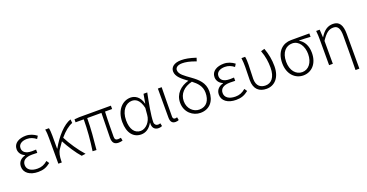

<svg xmlns="http://www.w3.org/2000/svg" viewBox="-39 -1706 5358 2804"><g transform="rotate(-20 2640.5 -304.5)"><path d="M270 13C348 13 401 -6 463 -55L435 -97C381 -52 336 -36 277 -36C177 -36 116 -79 116 -149C116 -217 168 -256 270 -256C296 -256 319 -256 350 -254V-305C323 -303 307 -303 287 -303C185 -303 143 -345 143 -402C143 -466 203 -497 276 -497C329 -497 373 -479 417 -445L443 -487C395 -523 340 -547 276 -547C171 -547 84 -500 84 -407C84 -354 115 -307 170 -285V-280C110 -265 56 -223 56 -145C56 -50 140 13 270 13Z M945 8 1008 0C924 -93 834 -227 781 -332C850 -414 919 -468 979 -490L973 -547C863 -513 734 -371 647 -213H643V-412C643 -457 640 -508 633 -534H575C584 -490 585 -438 585 -395V0H639V-26C641 -91 649 -149 679 -193C701 -227 724 -259 746 -289C799 -188 880 -64 945 8Z M1520 13C1546 13 1565 8 1582 3L1573 -43C1551 -40 1538 -38 1529 -38C1494 -38 1478 -54 1478 -92C1478 -155 1479 -348 1486 -482H1596V-534H1103L1028 -528V-482H1155C1155 -326 1140 -154 1117 0L1177 3C1192 -150 1209 -322 1209 -482H1430C1428 -352 1423 -164 1423 -98C1423 -22 1452 13 1520 13Z M1871 13C1943 13 2003 -27 2046 -104H2049C2040 -26 2081 13 2139 13C2165 13 2183 7 2196 1L2186 -45C2175 -41 2161 -38 2148 -38C2119 -38 2095 -60 2095 -95C2095 -200 2131 -385 2161 -534H2103L2078 -392H2075C2047 -505 1972 -547 1903 -547C1780 -547 1670 -440 1670 -254C1670 -78 1753 13 1871 13ZM1881 -38C1786 -38 1731 -121 1731 -255C1731 -411 1815 -496 1906 -496C1958 -496 2025 -472 2057 -331L2048 -226C2041 -123 1961 -38 1881 -38Z M2404 13C2427 13 2443 8 2455 2L2446 -44C2433 -40 2424 -38 2414 -38C2394 -38 2380 -50 2380 -78C2380 -225 2383 -379 2385 -534H2326V-85C2326 -19 2351 13 2404 13Z M2792 13C2936 13 3019 -89 3019 -241C3019 -374 2933 -448 2842 -514C2753 -579 2678 -625 2678 -692C2678 -727 2709 -760 2784 -760C2835 -760 2897 -750 2995 -713L3012 -764C2916 -796 2848 -808 2786 -808C2670 -808 2620 -754 2620 -693C2620 -610 2700 -551 2784 -489C2657 -455 2560 -364 2560 -228C2560 -76 2677 13 2792 13ZM2827 -458C2899 -403 2960 -341 2960 -239C2960 -123 2907 -38 2793 -38C2702 -38 2618 -113 2618 -231C2618 -343 2696 -428 2827 -458Z M3346 13C3424 13 3477 -6 3539 -55L3511 -97C3457 -52 3412 -36 3353 -36C3253 -36 3192 -79 3192 -149C3192 -217 3244 -256 3346 -256C3372 -256 3395 -256 3426 -254V-305C3399 -303 3383 -303 3363 -303C3261 -303 3219 -345 3219 -402C3219 -466 3279 -497 3352 -497C3405 -497 3449 -479 3493 -445L3519 -487C3471 -523 3416 -547 3352 -547C3247 -547 3160 -500 3160 -407C3160 -354 3191 -307 3246 -285V-280C3186 -265 3132 -223 3132 -145C3132 -50 3216 13 3346 13Z M3820 13C3942 13 4038 -80 4038 -261C4038 -358 4021 -451 3986 -547L3929 -531C3966 -433 3977 -346 3977 -260C3977 -107 3909 -38 3822 -38C3749 -38 3683 -75 3683 -189C3683 -253 3690 -345 3690 -412C3690 -457 3690 -496 3682 -534H3625C3632 -479 3633 -438 3633 -395C3633 -327 3629 -259 3629 -191C3629 -46 3708 13 3820 13Z M4391 13C4517 13 4619 -84 4619 -256C4619 -365 4575 -444 4504 -484V-488C4565 -488 4619 -485 4680 -481V-534H4395C4271 -534 4159 -450 4159 -260C4159 -85 4267 13 4391 13ZM4392 -38C4294 -38 4220 -124 4220 -260C4220 -408 4296 -483 4393 -483C4500 -483 4561 -377 4561 -259C4561 -124 4489 -38 4392 -38Z M5131 199H5191V-341C5191 -478 5148 -547 5050 -547C4969 -547 4908 -508 4850 -413H4848L4841 -534H4786C4792 -479 4793 -438 4793 -395V0H4851V-356C4922 -463 4969 -495 5037 -495C5107 -495 5135 -443 5135 -333C5135 -165 5134 22 5131 199Z"/></g></svg>

Font: GenYoGothic2 TW L
Style: Regular
Weight: 300
Version: Version 2.100;PS 2.1;hotconv 16.6.51;makeotf.lib2.5.65220 DE